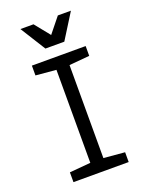

<svg xmlns="http://www.w3.org/2000/svg" viewBox="-152 -894 743 970"><g transform="rotate(-20 219.0 -409.0)"><path d="M70.3 -52.7 183.6 -62.5V-562.5L74.2 -572.3V-625H363.3V-572.3L253.9 -562.5V-62.5L367.2 -52.7V0H70.3ZM83 -818.4H153.3L238.3 -712.9H199.2L284.2 -818.4H354.5L269.5 -682.6H168Z"/></g></svg>

Font: Sudo Var
Style: Regular
Weight: 400
Monospace: yes
Designer: Jens Kutilek
Foundry: Jens Kutilek
Version: Version 0.065;FEAKit 1.0